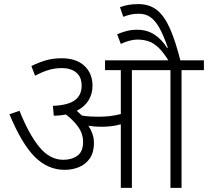

<svg xmlns="http://www.w3.org/2000/svg" viewBox="-20 -916 1014 936"><path d="M438 -219Q438 -173 418 -144Q398 -115 365.5 -101.5Q333 -88 295 -88Q214 -88 150.5 -150.5Q87 -213 26 -359L75 -376Q121 -261 172 -199Q223 -137 289 -137Q330 -137 357.5 -157Q385 -177 385 -224Q385 -264 361.5 -297Q338 -330 301 -358Q273 -352 242 -352L238 -400Q312 -403 345 -427.5Q378 -452 378 -498Q378 -541 351.5 -562.5Q325 -584 283 -584Q246 -584 215.5 -574.5Q185 -565 151 -547L133 -594Q165 -610 200.5 -621Q236 -632 281 -632Q352 -632 391.5 -595Q431 -558 431 -498Q431 -458 411.5 -426.5Q392 -395 354 -376Q367 -365 379 -353Q400 -349 421 -348Q442 -347 462 -347Q490 -347 515.5 -350Q541 -353 569 -360V-574H492V-622H974V-574H865V0H811V-574H623V0H569V-310Q544 -303 520 -300.5Q496 -298 471 -298Q442 -298 411 -303Q423 -285 430.5 -264Q438 -243 438 -219ZM805 -615Q777 -661 752.5 -684Q728 -707 703.5 -715Q679 -723 651 -723Q630 -723 609 -717Q588 -711 569 -702L551 -749Q572 -758 596 -764.5Q620 -771 648 -771Q696 -771 732 -748Q768 -725 795 -682L798 -684Q777 -745 756.5 -781Q736 -817 712.5 -833Q689 -849 657 -849Q633 -849 614.5 -844.5Q596 -840 581 -834L565 -881Q584 -888 605 -892Q626 -896 655 -896Q708 -896 744.5 -867.5Q781 -839 808.5 -777Q836 -715 861 -615Z"/></svg>

Font: RS Noto Sans Light
Style: Regular
Weight: 300
Designer: Monotype Design Team
Foundry: Monotype Imaging Inc.
Version: Version 3.10